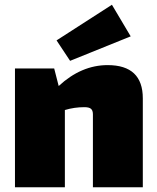

<svg xmlns="http://www.w3.org/2000/svg" viewBox="-20 -788 661 808"><path d="M275 -532 218 -618 451 -768 530 -635ZM208 -500 227 -426Q322 -514 433 -514Q581 -514 581 -374V0H371V-307Q371 -323 363 -330Q355 -337 335 -337Q293 -337 253 -325V0H43V-500Z"/></svg>

Font: Exo 2.0 Black
Style: Regular
Weight: 900
Designer: Natanael Gama
Version: Version 1.001;PS 001.001;hotconv 1.0.70;makeotf.lib2.5.58329